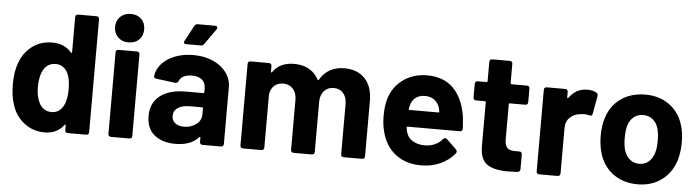

<svg xmlns="http://www.w3.org/2000/svg" viewBox="-46 -927 4114 1130"><g transform="rotate(5 2011.0 -361.5)"><path d="M379 -700H486Q503 -700 503 -683V-17Q503 0 486 0H379Q362 0 362 -17V-44Q362 -48 359.5 -48.5Q357 -49 355 -46Q314 8 241 8Q173 8 120.5 -32.5Q68 -73 48 -139Q31 -187 31 -259Q31 -333 50 -383Q72 -447 122.5 -485Q173 -523 241 -523Q315 -523 355 -474Q357 -471 359.5 -472Q362 -473 362 -477V-683Q362 -700 379 -700ZM361 -257Q361 -323 340 -360Q315 -399 273 -399Q227 -399 203 -361Q179 -321 179 -256Q179 -197 200 -158Q224 -115 273 -115Q317 -115 341 -158Q361 -195 361 -257Z M601 -647Q601 -684 625 -707.5Q649 -731 687 -731Q726 -731 749.5 -708Q773 -685 773 -647Q773 -609 749.5 -586Q726 -563 687 -563Q649 -563 625 -586.5Q601 -610 601 -647ZM617 -17V-497Q617 -514 634 -514H741Q758 -514 758 -497V-17Q758 0 741 0H634Q617 0 617 -17Z M1299 -351V-17Q1299 0 1282 0H1175Q1158 0 1158 -17V-41Q1158 -45 1156 -45.5Q1154 -46 1151 -43Q1105 8 1014 8Q937 8 890 -30Q843 -68 843 -142Q843 -219 897 -261.5Q951 -304 1051 -304H1152Q1158 -304 1158 -310V-331Q1158 -364 1137.5 -382.5Q1117 -401 1078 -401Q1048 -401 1028.5 -391Q1009 -381 1002 -363Q996 -349 982 -350L871 -364Q863 -365 858.5 -368.5Q854 -372 855 -378Q860 -419 889.5 -452Q919 -485 967.5 -503.5Q1016 -522 1075 -522Q1140 -522 1191 -499.5Q1242 -477 1270.5 -438Q1299 -399 1299 -351ZM1158 -179V-214Q1158 -220 1152 -220H1081Q1036 -220 1010 -203Q984 -186 984 -155Q984 -128 1003.5 -112.5Q1023 -97 1055 -97Q1098 -97 1128 -120Q1158 -143 1158 -179ZM1013 -593Q1013 -598 1016 -602L1065 -693Q1071 -705 1085 -705H1186Q1193 -705 1197 -702Q1201 -699 1201 -694Q1201 -689 1197 -684L1133 -593Q1125 -582 1112 -582H1028Q1013 -582 1013 -593Z M2133 -343V-17Q2133 0 2116 0H2009Q1992 0 1992 -17V-312Q1992 -353 1971 -377Q1950 -401 1915 -401Q1880 -401 1858 -377Q1836 -353 1836 -313V-17Q1836 0 1819 0H1713Q1696 0 1696 -17V-312Q1696 -352 1674 -376.5Q1652 -401 1617 -401Q1585 -401 1563.5 -382Q1542 -363 1538 -329V-17Q1538 0 1521 0H1414Q1397 0 1397 -17V-497Q1397 -514 1414 -514H1521Q1538 -514 1538 -497V-465Q1538 -461 1540.5 -460Q1543 -459 1545 -463Q1586 -522 1671 -522Q1721 -522 1758 -501.5Q1795 -481 1815 -442Q1816 -438 1818.5 -438.5Q1821 -439 1823 -442Q1846 -482 1883 -502Q1920 -522 1967 -522Q2045 -522 2089 -475Q2133 -428 2133 -343Z M2581 -157Q2587 -164 2594 -164Q2600 -164 2605 -159L2662 -104Q2668 -98 2668 -92Q2668 -85 2664 -80Q2631 -39 2579.5 -15.5Q2528 8 2467 8Q2375 8 2314.5 -39Q2254 -86 2233 -168Q2221 -212 2221 -261Q2221 -319 2232 -359Q2252 -433 2312.5 -478Q2373 -523 2456 -523Q2554 -523 2611.5 -465Q2669 -407 2686 -302Q2690 -269 2692 -229Q2692 -212 2675 -212H2368Q2362 -212 2362 -206Q2365 -185 2369 -175Q2379 -144 2408.5 -127.5Q2438 -111 2480 -111Q2546 -114 2581 -157ZM2371 -342Q2366 -323 2365 -317Q2364 -311 2370 -311H2540Q2545 -311 2545 -315Q2545 -326 2541 -338Q2532 -367 2510 -384Q2488 -401 2454 -401Q2422 -401 2400.5 -385.5Q2379 -370 2371 -342Z M3045 -401H2955Q2949 -401 2949 -395V-188Q2949 -155 2962.5 -139.5Q2976 -124 3006 -124H3034Q3051 -124 3051 -107V-21Q3051 -5 3034 -3Q2996 -1 2979 -1Q2896 -1 2855 -29Q2814 -57 2813 -133V-395Q2813 -401 2807 -401H2756Q2739 -401 2739 -418V-497Q2739 -514 2756 -514H2807Q2813 -514 2813 -520V-633Q2813 -650 2830 -650H2932Q2949 -650 2949 -633V-520Q2949 -514 2955 -514H3045Q3062 -514 3062 -497V-418Q3062 -401 3045 -401Z M3456 -509Q3468 -503 3465 -488L3446 -383Q3445 -374 3440.5 -372Q3436 -370 3426 -372Q3410 -376 3397 -376Q3390 -376 3374 -374Q3338 -371 3313 -347.5Q3288 -324 3288 -285V-17Q3288 0 3271 0H3164Q3147 0 3147 -17V-497Q3147 -514 3164 -514H3271Q3288 -514 3288 -497V-466Q3288 -462 3290 -461Q3292 -460 3295 -463Q3335 -521 3403 -521Q3435 -521 3456 -509Z M3518 -156Q3504 -203 3504 -258Q3504 -319 3519 -364Q3542 -438 3601.5 -480Q3661 -522 3746 -522Q3828 -522 3886.5 -480Q3945 -438 3968 -365Q3983 -319 3983 -260Q3983 -208 3970 -159Q3947 -81 3887.5 -36.5Q3828 8 3745 8Q3660 8 3600 -36Q3540 -80 3518 -156ZM3833 -188Q3841 -215 3841 -258Q3841 -300 3833 -329Q3823 -363 3800 -382Q3777 -401 3743 -401Q3710 -401 3687 -382Q3664 -363 3654 -329Q3646 -300 3646 -258Q3646 -217 3654 -188Q3664 -153 3687.5 -133Q3711 -113 3745 -113Q3777 -113 3800 -133Q3823 -153 3833 -188Z"/></g></svg>

Font: Barlow
Style: Bold
Weight: 700
Designer: Jeremy Tribby
Foundry: Jeremy Tribby
Version: Version 1.101 August 23, 2024